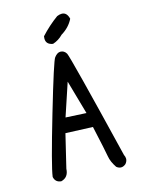

<svg xmlns="http://www.w3.org/2000/svg" viewBox="-128 -922 756 1015"><g transform="rotate(-15 250.0 -415.0)"><path d="M227 -706Q190 -712 190 -744L191 -757Q235 -805 286 -842Q300 -848 312 -848Q340 -848 349 -811Q328 -768 283 -741Q259 -716 227 -706ZM406 18Q393 18 381 8Q358 -26 353 -56.5Q348 -87 317 -227L168 -233L124 -50Q122 -3 81 7Q49 4 43 -27Q50 -83 129 -352.5Q208 -622 220 -635Q236 -656 253 -656Q274 -656 285.5 -636.5Q297 -617 437 -42Q443 -30 443 -20Q443 -6 432 7Q419 18 406 18ZM303 -307 250 -493 190 -313Z"/></g></svg>

Font: Xiaolai Mono SC
Style: Regular
Weight: 400
Monospace: yes
Designer: LXGW / Nozomi Seto
Version: Version 3.113;September 30, 2024